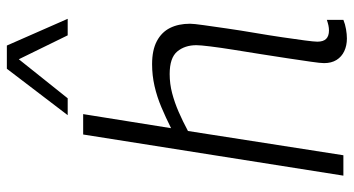

<svg xmlns="http://www.w3.org/2000/svg" viewBox="-250 -746 1007 546"><g transform="rotate(-90 253.0 -473.5)"><path d="M407 -74Q407 -57 415 -49Q423 -41 439 -41Q446 -41 453 -42.5Q460 -44 469 -47V0Q457 5 442.5 7.5Q428 10 416 10Q396 10 380 2.5Q364 -5 355 -19.5Q346 -34 346 -55Q346 -65 350 -92.5Q354 -120 359.5 -157Q365 -194 371.5 -234.5Q378 -275 384 -312.5Q390 -350 393.5 -378.5Q397 -407 397 -418Q397 -451 379 -472.5Q361 -494 315 -494Q287 -494 260.5 -487Q234 -480 207.5 -468.5Q181 -457 153 -442L84 0H26L143 -740H201L161 -490Q191 -505 220.5 -517.5Q250 -530 280.5 -537Q311 -544 343 -544Q383 -544 408.5 -530.5Q434 -517 446 -493Q458 -469 458 -436Q458 -426 454 -397.5Q450 -369 444.5 -331Q439 -293 432 -252Q425 -211 419.5 -173.5Q414 -136 410.5 -109.5Q407 -83 407 -74ZM198 -784 330 -957H396L472 -784H425L357 -923L246 -784Z"/></g></svg>

Font: Georama ExtraCondensed Thin Light
Style: Italic
Weight: 300
Italic angle: -9°
Version: Version 1.001